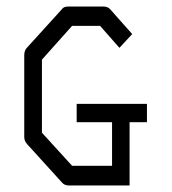

<svg xmlns="http://www.w3.org/2000/svg" viewBox="-20 -617 526 586"><path d="M214 -300H428.5V-244H375.5V-51H189Q177.5 -51 170 -59L62 -178Q54 -187.5 54 -199V-447Q54 -462.5 61 -470L169 -589Q174 -597 188 -597H296Q308.5 -597 316 -589L383.5 -513L344.5 -471L285.5 -538H200L108 -435V-212L200 -111H322V-244H214Z"/></svg>

Font: 3270 Nerd Font Mono SemCond
Style: Regular
Weight: 400
Monospace: yes
Version: Version 3.0.1;Nerd Fonts 3.1.1